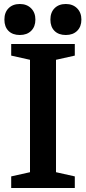

<svg xmlns="http://www.w3.org/2000/svg" viewBox="-20 -940 430 960"><path d="M260 -641V-79L354 -58V0H36V-58L130 -79V-641L36 -662V-720H354V-662ZM2 -842Q2 -878 23 -899Q44 -920 79 -920Q114 -920 135.5 -898.5Q157 -877 157 -842Q157 -807 136 -786Q115 -765 79 -765Q43 -765 22.5 -785.5Q2 -806 2 -842ZM232 -842Q232 -878 253 -899Q274 -920 309 -920Q344 -920 365.5 -898.5Q387 -877 387 -842Q387 -807 366 -786Q345 -765 309 -765Q273 -765 252.5 -785.5Q232 -806 232 -842Z"/></svg>

Font: Domine
Style: Bold
Weight: 700
Designer: Pablo Impallari, Rodrigo Fuenzalida, Brenda Gallo
Foundry: Pablo Impallari, Rodrigo Fuenzalida, Brenda Gallo
Version: Version 2.000